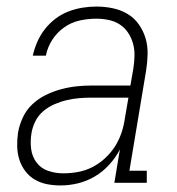

<svg xmlns="http://www.w3.org/2000/svg" viewBox="-20 -558 540 586"><path d="M165 8Q143 8 123 4Q103 0 86 -10Q69 -20 57 -36Q45 -52 39 -71Q33 -90 32.5 -111Q32 -132 35 -153Q39 -176 49.5 -199Q60 -222 78.5 -239.5Q97 -257 119.5 -268Q142 -279 166 -285.5Q190 -292 213.5 -294.5Q237 -297 260 -297H378L387 -349Q390 -368 390.5 -387.5Q391 -407 386 -425Q381 -443 371 -458Q361 -473 346 -483Q331 -493 312 -497Q293 -501 274 -501Q249 -501 223.5 -495.5Q198 -490 176 -474.5Q154 -459 139.5 -436.5Q125 -414 120 -388H80Q85 -410 94 -430.5Q103 -451 117 -469Q131 -487 149.5 -501Q168 -515 189 -523Q210 -531 231.5 -534.5Q253 -538 274 -538Q299 -538 323.5 -533Q348 -528 368.5 -516Q389 -504 403 -484.5Q417 -465 424 -442Q431 -419 430.5 -393.5Q430 -368 426 -343L375 -37H428V0H329L346 -102Q333 -77 313.5 -55.5Q294 -34 269.5 -19.5Q245 -5 218 1.5Q191 8 165 8ZM173 -29Q195 -29 217.5 -33Q240 -37 261 -47.5Q282 -58 300 -74.5Q318 -91 330.5 -110.5Q343 -130 350.5 -152Q358 -174 361 -196L372 -260H260Q241 -260 222.5 -258.5Q204 -257 184.5 -252.5Q165 -248 146.5 -240Q128 -232 112.5 -219Q97 -206 88 -188Q79 -170 76 -151Q72 -127 75 -103.5Q78 -80 91.5 -62Q105 -44 127 -36.5Q149 -29 173 -29Z"/></svg>

Font: Iosevka Curly Slab XLtObl
Style: Regular
Weight: 200
Italic angle: -9°
Monospace: yes
Designer: Belleve Invis
Foundry: Belleve Invis
Version: Version 11.1.0; ttfautohint (v1.8.3)